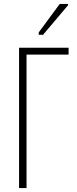

<svg xmlns="http://www.w3.org/2000/svg" viewBox="-20 -957 390 977"><path d="M177 -780H199L326 -930V-937H284L177 -792ZM77 0H115V-679H329V-714H77Z"/></svg>

Font: Noto Sans ExtraCondensed ExtraLight
Style: Regular
Weight: 200
Width: 2
Designer: Monotype Design Team
Foundry: Monotype Imaging Inc.
Version: Version 2.013